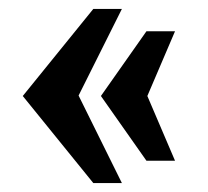

<svg xmlns="http://www.w3.org/2000/svg" viewBox="-20 -440 465 430"><path d="M189 -30 31 -225 189 -420H253L156 -226L253 -30ZM308 -80 206 -225 308 -370H372L310 -225L372 -80Z"/></svg>

Font: El Messiri
Style: Bold
Weight: 700
Designer: Mohamed Gaber
Foundry: Kief Type Foundry
Version: Version 2.020; ttfautohint (v1.8.3)